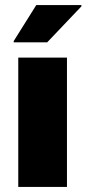

<svg xmlns="http://www.w3.org/2000/svg" viewBox="-20 -737 341 757"><path d="M52 0V-510H244V0ZM34 -570V-575L123 -717H301V-712L166 -570Z"/></svg>

Font: Saira Thin ExtraBold
Style: Regular
Weight: 800
Version: Version 1.101